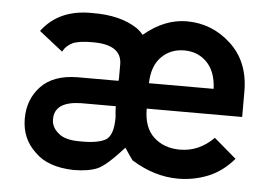

<svg xmlns="http://www.w3.org/2000/svg" viewBox="-43 -568 891 632"><g transform="rotate(5 402.5 -252.0)"><path d="M758.8 -213.9H443.4Q443.4 -151.4 477.3 -120.1Q511.2 -88.9 564 -88.9Q627 -88.9 675.3 -137.7L749 -74.7Q711.4 -30.8 664.3 -12Q617.2 6.8 565.9 6.8Q487.8 6.8 412.1 -40Q401.9 -53.2 384.8 -79.6Q327.6 -16.1 299.3 -4.4Q269 8.3 220.2 8.3Q136.2 6.3 93.3 -36.6Q46.4 -79.6 46.4 -146.5Q46.4 -210 86.9 -252.9Q127.4 -295.9 206.5 -296.9H342.8Q343.3 -300.3 343.8 -303.7V-350.6Q344.2 -418 242.7 -416Q207.5 -416 184.1 -408.2Q161.1 -397.9 149.4 -376.5L71.3 -438Q127.9 -513.7 237.8 -511.7Q330.1 -512.7 386.2 -475.6Q398.9 -466.8 408.7 -454.6Q476.6 -511.7 550.3 -511.7Q633.8 -511.7 696.3 -453.9Q758.8 -396 758.8 -297.9ZM343.8 -175.8Q341.8 -193.4 341.3 -212.9H225.1Q138.2 -210.4 139.2 -151.4Q139.2 -126 161.6 -107.4Q183.1 -87.4 232.4 -87.4Q294.9 -86.4 320.3 -102.5Q343.8 -118.7 343.8 -175.8ZM443.4 -297.9H657.2Q654.8 -355 625 -385.3Q595.2 -415.5 550.3 -415.5Q504.9 -415.5 474.9 -385.3Q444.8 -355 443.4 -297.9Z"/></g></svg>

Font: Alte DIN 1451 Mittelschrift
Style: Regular
Weight: 400
Designer: Peter Wiegel
Foundry: Peter Wiegel
Version: Version 1.002 September 20, 2019